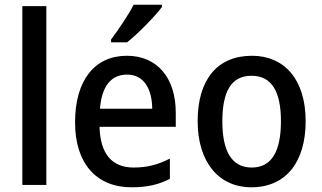

<svg xmlns="http://www.w3.org/2000/svg" viewBox="-20 -786 1367 816"><path d="M177 0V-760H75V0Z M668 -756V-766H548C525 -721 484 -661 452 -618V-606H520C566 -642 640 -718 668 -756ZM519 -549C384 -549 299 -447 299 -266C299 -92 389 10 539 10C606 10 653 -1 702 -26V-112C651 -86 606 -74 548 -74C455 -74 406 -133 403 -247H727V-307C727 -452 651 -549 519 -549ZM520 -469C592 -469 626 -408 627 -324H405C412 -419 452 -469 520 -469Z M1279 -271C1279 -450 1187 -549 1051 -549C903 -549 820 -447 820 -271C820 -97 910 10 1048 10C1196 10 1279 -98 1279 -271ZM925 -270C925 -396 962 -464 1049 -464C1136 -464 1174 -395 1174 -271C1174 -145 1136 -74 1050 -74C963 -74 925 -146 925 -270Z"/></svg>

Font: Noto Sans Lao Looped SemiCondensed Medium
Style: Regular
Weight: 500
Width: 4
Designer: Mark Frömberg, Ben Mitchell
Foundry: The Fontpad Ltd
Version: Version 1.002